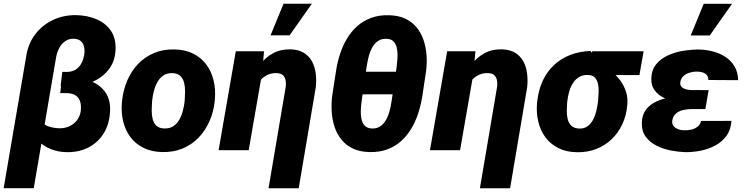

<svg xmlns="http://www.w3.org/2000/svg" viewBox="-42 -802 3976 1025"><path d="M289.6 -388.2 342.8 -387.7Q399.9 -386.2 447.5 -366.7Q495.1 -347.2 522.2 -306.9Q549.3 -266.6 545.4 -203.6Q541.5 -137.7 511 -89.1Q480.5 -40.5 429.4 -14.4Q378.4 11.7 312.5 10.3Q267.1 9.3 229 -6.1Q190.9 -21.5 163.1 -49.3Q135.3 -77.1 120.6 -115Q106 -152.8 107.4 -198.7L165 -198.2Q163.6 -167.5 181.2 -149.7Q198.7 -131.8 225.3 -124.5Q252 -117.2 277.8 -117.2Q305.2 -117.2 328.9 -128.2Q352.5 -139.2 368.4 -159.4Q384.3 -179.7 388.7 -207Q392.6 -235.8 386.7 -257.3Q380.9 -278.8 363.8 -291.3Q346.7 -303.7 316.9 -304.7L279.3 -305.2ZM364.7 -721.2Q423.3 -720.2 472.4 -699.7Q521.5 -679.2 550 -637.7Q578.6 -596.2 574.7 -531.7Q570.8 -471.7 537.4 -429.7Q503.9 -387.7 452.9 -365.7Q401.9 -343.8 345.7 -343.8H281.7L290.5 -418.5L314.9 -418Q344.7 -418.5 364.3 -431.9Q383.8 -445.3 394.5 -467.8Q405.3 -490.2 408.7 -517.6Q410.6 -537.6 406 -554.9Q401.4 -572.3 388.4 -583.3Q375.5 -594.2 353.5 -595.2Q325.7 -596.2 305.7 -582Q285.6 -567.9 273.9 -544.9Q262.2 -522 257.8 -497.6L138.2 202.6H-22.5L97.2 -497.1Q106.4 -565.4 144 -616.2Q181.6 -667 239 -694.6Q296.4 -722.2 364.7 -721.2Z M608.9 -255.9 609.9 -266.1Q616.2 -323.2 637.7 -373Q659.2 -422.9 695.1 -460.4Q731 -498 779.8 -518.8Q828.6 -539.6 889.2 -538.1Q947.3 -537.1 989.7 -515.6Q1032.2 -494.1 1059.6 -457.3Q1086.9 -420.4 1098.4 -372.3Q1109.9 -324.2 1105 -270L1104 -259.3Q1097.7 -202.6 1075.7 -153.3Q1053.7 -104 1017.8 -66.9Q981.9 -29.8 933.1 -9.3Q884.3 11.2 824.2 9.8Q767.1 8.8 724.4 -12.5Q681.6 -33.7 654.3 -70.1Q627 -106.4 615.5 -154.1Q604 -201.7 608.9 -255.9ZM770.5 -266.1 769.5 -255.9Q768.1 -235.8 767.8 -212.2Q767.6 -188.5 772.9 -166.7Q778.3 -145 792.7 -131.1Q807.1 -117.2 834.5 -116.2Q863.8 -115.2 883.5 -128.4Q903.3 -141.6 915.5 -163.6Q927.7 -185.5 934.3 -210.9Q940.9 -236.3 943.4 -259.8L944.3 -270Q945.8 -289.6 946 -313.7Q946.3 -337.9 940.9 -359.9Q935.5 -381.8 920.9 -396.2Q906.2 -410.6 878.9 -411.6Q849.6 -412.6 829.8 -398.9Q810.1 -385.3 797.9 -363Q785.6 -340.8 779.3 -315.2Q772.9 -289.6 770.5 -266.1Z M1356.4 -406.7 1285.6 0H1125L1216.8 -528.3H1367.7ZM1305.7 -282.2 1280.8 -280.8Q1285.6 -327.1 1302 -373.3Q1318.4 -419.4 1346.4 -457.3Q1374.5 -495.1 1414.8 -517.3Q1455.1 -539.6 1508.3 -538.6Q1551.3 -537.6 1579.6 -520.3Q1607.9 -502.9 1623.3 -474.6Q1638.7 -446.3 1643.3 -410.9Q1647.9 -375.5 1644 -337.4L1552.7 203.1H1391.6L1483.4 -338.9Q1484.9 -352.5 1483.9 -365Q1482.9 -377.4 1478 -387.7Q1473.1 -397.9 1463.6 -404.3Q1454.1 -410.6 1438 -411.6Q1409.2 -413.1 1386.7 -402.6Q1364.3 -392.1 1347.9 -373.5Q1331.5 -355 1321 -331.1Q1310.5 -307.1 1305.7 -282.2ZM1402.3 -613.3 1471.7 -782.2H1623L1503.9 -613.3Z M2172.9 -418.9 2151.4 -298.3H1807.6L1828.6 -418.9ZM2232.4 -420.4 2212.9 -291Q2205.6 -244.1 2191.4 -199.5Q2177.2 -154.8 2154.5 -116.5Q2131.8 -78.1 2099.9 -49.3Q2067.9 -20.5 2025.9 -4.6Q1983.9 11.2 1930.7 9.8Q1879.9 8.8 1843 -8.5Q1806.2 -25.9 1782 -55.2Q1757.8 -84.5 1744.9 -122.3Q1731.9 -160.2 1729 -203.1Q1726.1 -246.1 1731.4 -290.5L1751.5 -420.4Q1758.3 -467.3 1772.7 -512Q1787.1 -556.6 1809.8 -595Q1832.5 -633.3 1864.7 -662.1Q1897 -690.9 1939.2 -706.5Q1981.4 -722.2 2034.7 -720.7Q2085 -719.7 2121.6 -702.4Q2158.2 -685.1 2182.4 -655.5Q2206.5 -626 2219.2 -588.1Q2231.9 -550.3 2235.1 -507.3Q2238.3 -464.4 2232.4 -420.4ZM2049.8 -270 2075.2 -442.4Q2076.7 -456.5 2078.6 -475.8Q2080.6 -495.1 2080.1 -515.4Q2079.6 -535.6 2074.5 -553.2Q2069.3 -570.8 2057.1 -582.3Q2044.9 -593.8 2023.9 -594.7Q1993.7 -596.7 1973.9 -581.8Q1954.1 -566.9 1942.1 -542.7Q1930.2 -518.6 1924.1 -491.5Q1918 -464.4 1914.6 -441.9L1889.6 -270Q1887.7 -255.4 1885.7 -236.1Q1883.8 -216.8 1884.3 -196.3Q1884.8 -175.8 1889.9 -158.2Q1895 -140.6 1907.2 -129.2Q1919.4 -117.7 1941.4 -116.2Q1965.3 -114.7 1982.7 -124.5Q2000 -134.3 2012 -151.1Q2023.9 -168 2031.2 -188.7Q2038.6 -209.5 2043 -230.7Q2047.4 -252 2049.8 -270Z M2484.9 -406.7 2414.1 0H2253.4L2345.2 -528.3H2496.1ZM2434.1 -282.2 2409.2 -280.8Q2414.1 -327.1 2430.4 -373.3Q2446.8 -419.4 2474.9 -457.3Q2502.9 -495.1 2543.2 -517.3Q2583.5 -539.6 2636.7 -538.6Q2679.7 -537.6 2708 -520.3Q2736.3 -502.9 2751.7 -474.6Q2767.1 -446.3 2771.7 -410.9Q2776.4 -375.5 2772.5 -337.4L2681.2 203.1H2520L2611.8 -338.9Q2613.3 -352.5 2612.3 -365Q2611.3 -377.4 2606.4 -387.7Q2601.6 -397.9 2592 -404.3Q2582.5 -410.6 2566.4 -411.6Q2537.6 -413.1 2515.1 -402.6Q2492.7 -392.1 2476.3 -373.5Q2460 -355 2449.5 -331.1Q2439 -307.1 2434.1 -282.2Z M2825.2 -255.4 2826.7 -265.6Q2833.5 -324.7 2856.2 -372.6Q2878.9 -420.4 2915.8 -454.8Q2952.6 -489.3 3001.7 -508.5Q3050.8 -527.8 3110.4 -529.8Q3125 -513.2 3133.5 -496.8Q3142.1 -480.5 3153.1 -466.1Q3164.1 -451.7 3185.5 -441.9Q3221.7 -425.3 3250 -395.5Q3278.3 -365.7 3294.2 -328.4Q3310.1 -291 3307.6 -250.5L3306.6 -239.7Q3301.8 -185.1 3280.3 -138.9Q3258.8 -92.8 3223.4 -58.8Q3188 -24.9 3141.1 -6.6Q3094.2 11.7 3038.1 10.7Q2980.5 9.8 2938.2 -11.7Q2896 -33.2 2869.1 -69.8Q2842.3 -106.4 2831.3 -154.1Q2820.3 -201.7 2825.2 -255.4ZM2987.3 -265.6 2985.8 -255.4Q2984.4 -235.4 2983.9 -211.7Q2983.4 -188 2988.5 -166.5Q2993.7 -145 3008.1 -130.9Q3022.5 -116.7 3049.8 -115.7Q3077.6 -114.7 3095.9 -128.9Q3114.3 -143.1 3125.5 -165.5Q3136.7 -188 3142.3 -213.1Q3147.9 -238.3 3150.4 -259.8L3151.4 -270Q3152.8 -287.1 3153.8 -309.3Q3154.8 -331.5 3150.9 -352.3Q3147 -373 3134.5 -387Q3122.1 -400.9 3097.7 -401.9Q3069.8 -402.8 3049.8 -390.9Q3029.8 -378.9 3016.8 -358.4Q3003.9 -337.9 2996.8 -313.5Q2989.7 -289.1 2987.3 -265.6ZM3394 -528.3 3371.6 -401.4H3097.2L3119.6 -528.3Z M3603.5 -287.6 3735.4 -287.1 3723.6 -219.7H3648.4Q3627.9 -219.7 3606.2 -214.8Q3584.5 -210 3568.1 -197.3Q3551.8 -184.6 3547.4 -160.6Q3544.9 -146 3549.8 -135.7Q3554.7 -125.5 3564.7 -119.1Q3574.7 -112.8 3586.9 -109.6Q3599.1 -106.4 3611.3 -106.4Q3629.4 -106 3648.2 -110.1Q3667 -114.3 3681.4 -125.2Q3695.8 -136.2 3700.7 -156.2L3862.8 -156.7Q3859.9 -109.9 3836.9 -77.6Q3814 -45.4 3777.8 -25.9Q3741.7 -6.3 3699.7 2.2Q3657.7 10.7 3617.2 10.3Q3582 9.3 3541.3 1.7Q3500.5 -5.9 3464.4 -23.7Q3428.2 -41.5 3405.8 -71.3Q3383.3 -101.1 3384.3 -146Q3385.3 -188.5 3406.2 -216.1Q3427.2 -243.7 3460.2 -259.3Q3493.2 -274.9 3531 -281.2Q3568.8 -287.6 3603.5 -287.6ZM3729 -252 3615.7 -252.4Q3587.9 -253.4 3556.4 -260.5Q3524.9 -267.6 3497.1 -282.5Q3469.2 -297.4 3451.9 -321.3Q3434.6 -345.2 3435.1 -379.9Q3435.5 -427.7 3460.9 -458.7Q3486.3 -489.7 3525.9 -507.3Q3565.4 -524.9 3609.6 -531.5Q3653.8 -538.1 3691.4 -537.6Q3729.5 -536.6 3765.9 -526.9Q3802.2 -517.1 3832 -497.3Q3861.8 -477.5 3879.6 -447Q3897.5 -416.5 3898.4 -374L3739.7 -375Q3739.3 -393.1 3730 -402.8Q3720.7 -412.6 3706.1 -416.3Q3691.4 -419.9 3674.8 -419.9Q3657.7 -419.4 3639.4 -414.1Q3621.1 -408.7 3607.4 -396.7Q3593.8 -384.8 3590.3 -365.2Q3587.9 -352.1 3592.8 -343.5Q3597.7 -335 3607.2 -330.3Q3616.7 -325.7 3627.9 -323.5Q3639.2 -321.3 3648.9 -321.3L3741.2 -320.8ZM3645.5 -612.8 3714.8 -781.7H3866.2L3747.1 -612.8Z"/></svg>

Font: Roboto Black
Style: Italic
Weight: 900
Italic angle: -12°
Designer: Christian Robertson
Foundry: Google
Version: Version 3.0; 2020